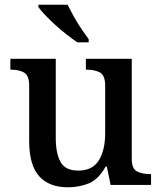

<svg xmlns="http://www.w3.org/2000/svg" viewBox="-20 -786 686 816"><path d="M268 10Q189 10 146.5 -37Q104 -84 104 -187V-421Q104 -465 82.5 -477.5Q61 -490 27 -490H24V-536H217V-199Q217 -135 237 -98Q257 -61 313 -61Q373 -61 400 -104.5Q427 -148 427 -220V-421Q427 -467 404 -478.5Q381 -490 348 -490H345V-536H540V-111Q540 -68 563 -57Q586 -46 617 -46H622V0H450L434 -78H429Q398 -23 357 -6.5Q316 10 268 10ZM309 -606Q288 -620 263 -639.5Q238 -659 214 -681Q190 -703 171 -723Q152 -743 143 -756V-766H267Q278 -744 293 -717Q308 -690 325.5 -664Q343 -638 357 -619V-606Z"/></svg>

Font: Noto Naskh Arabic Medium
Style: Regular
Weight: 500
Designer: Monotype Design Team, David Williams, Mohamad Dakak and Nizar Qandah
Foundry: Monotype Imaging Inc.
Version: Version 2.016